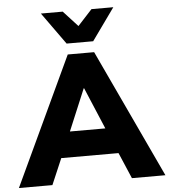

<svg xmlns="http://www.w3.org/2000/svg" viewBox="-82 -996 927 1051"><g transform="rotate(-5 381.5 -470.5)"><path d="M-21 0 309 -705H454L784 0H600L517 -194L587 -143H175L246 -194L163 0ZM380 -513 264 -236 236 -284H527L499 -236L382 -513ZM308 -765 182 -941H302L381 -855L460 -941H580L454 -765Z"/></g></svg>

Font: Nunito Sans 12pt ExtraLight 12pt Black
Style: Regular
Weight: 900
Version: Version 3.101;gftools[0.9.27]